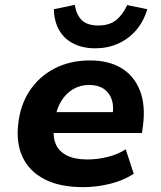

<svg xmlns="http://www.w3.org/2000/svg" viewBox="-20 -760 662 791"><path d="M323 11Q226 11 163.5 -21.5Q101 -54 73.5 -112Q46 -170 55 -248Q63 -326 101.5 -385Q140 -444 204 -477.5Q268 -511 351 -511Q429 -511 481.5 -478.5Q534 -446 557 -385.5Q580 -325 569 -242L565 -212H177L190 -298H459L443 -281Q450 -321 440.5 -349.5Q431 -378 407.5 -394Q384 -410 347 -410Q310 -410 281 -392.5Q252 -375 233.5 -345.5Q215 -316 208 -278L204 -251Q196 -202 208.5 -169.5Q221 -137 254.5 -120Q288 -103 340 -103Q381 -103 423.5 -113.5Q466 -124 498 -145L531 -44Q488 -16 432.5 -2.5Q377 11 323 11ZM373 -561Q320 -561 281.5 -581Q243 -601 223 -637Q203 -673 202 -722L288 -740Q295 -698 317.5 -676.5Q340 -655 385 -655Q430 -655 457.5 -676.5Q485 -698 504 -739L587 -722Q571 -670 540 -634.5Q509 -599 466 -580Q423 -561 373 -561Z"/></svg>

Font: Nunito Sans 8pt ExtraBold
Style: Italic
Weight: 800
Italic angle: -9°
Version: Version 3.101;gftools[0.9.27]